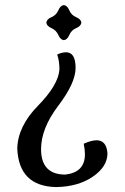

<svg xmlns="http://www.w3.org/2000/svg" viewBox="-20 -493 497 765"><path d="M203.1 252.4Q55.2 249 48.8 99.1Q50.8 10.3 131.6 -72Q212.4 -154.3 216.8 -216.3Q216.8 -249.5 208 -275.9Q227.5 -284.7 243.2 -284.7Q281.2 -284.7 281.2 -222.2Q281.2 -162.6 212.4 -72Q143.6 18.6 143.6 101.1Q143.6 202.6 240.2 202.6Q318.4 193.8 318.4 121.6Q318.4 103 313.5 79.6Q344.7 65.9 365.2 65.9Q404.8 66.4 408.2 118.7Q407.7 171.4 349.4 211.2Q291 251 203.1 252.4ZM234.4 -333Q220.7 -334.5 212.4 -353.5Q204.1 -372.6 185.1 -380.9Q166 -389.2 164.6 -402.8Q166 -416.5 185.1 -424.6Q204.1 -432.6 212.4 -451.9Q220.7 -471.2 234.4 -472.7Q248 -471.2 256.1 -451.9Q264.2 -432.6 283.4 -424.6Q302.7 -416.5 304.2 -402.8Q302.7 -389.2 283.4 -380.9Q264.2 -372.6 256.1 -353.5Q248 -334.5 234.4 -333Z"/></svg>

Font: Kelvinch
Style: Regular
Weight: 400
Designer: Paul James MIller
Foundry: High-Logic / Made with FontCreator
Version: Version 3.30 September 23, 2016